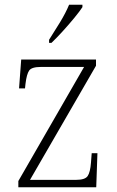

<svg xmlns="http://www.w3.org/2000/svg" viewBox="-20 -786 493 806"><path d="M57 0V-26L333 -505H152Q113 -505 102.5 -490Q92 -475 87 -434L85 -415H60L69 -536H383V-510L106 -31H300Q337 -31 348 -47Q359 -63 362 -104L365 -143H389L384 0ZM186 -619Q208 -653 232 -692.5Q256 -732 270 -766H326V-756Q315 -739 292 -711Q269 -683 243 -654.5Q217 -626 196 -606H186Z"/></svg>

Font: Noto Serif SemiCondensed ExtraLight
Style: Regular
Weight: 200
Width: 4
Designer: Monotype Design Team
Foundry: Monotype Imaging Inc.
Version: Version 2.014